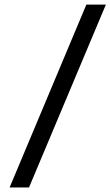

<svg xmlns="http://www.w3.org/2000/svg" viewBox="-20 -830 489 850"><path d="M22.5 0H108.4L448.7 -809.6H362.3Z"/></svg>

Font: Oswald
Style: Heavy
Weight: 800
Designer: Vernon Adams
Foundry: Vernon Adams
Version: 3.0; ttfautohint (v0.95.6-bc232) -l 8 -r 50 -G 200 -x 0 -w "